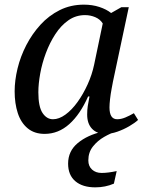

<svg xmlns="http://www.w3.org/2000/svg" viewBox="-20 -566 619 826"><path d="M172 10Q128 10 99 -14Q70 -38 56.5 -79.5Q43 -121 43 -173Q43 -220 55.5 -271.5Q68 -323 93 -371.5Q118 -420 154 -459.5Q190 -499 237 -522.5Q284 -546 341 -546Q377 -546 407.5 -536Q438 -526 458 -510L502 -535H534L466 -215Q464 -204 460 -183Q456 -162 453.5 -140Q451 -118 451 -104Q451 -53 484 -53Q501 -53 519 -60.5Q537 -68 556 -79L574 -50Q560 -37 536 -23Q512 -9 485 0.5Q458 10 433 10Q397 10 376 -12Q355 -34 355 -73Q355 -93 357.5 -109.5Q360 -126 365 -151H359Q325 -74 278 -32Q231 10 172 10ZM208 -53Q234 -53 261.5 -73Q289 -93 313.5 -127Q338 -161 357 -203Q376 -245 385 -288L422 -465Q411 -483 390 -492Q369 -501 346 -501Q306 -501 274 -478.5Q242 -456 218 -419Q194 -382 177.5 -338Q161 -294 153 -249.5Q145 -205 145 -169Q145 -107 163 -80Q181 -53 208 -53ZM390 240Q335 240 304 213.5Q273 187 273 138Q273 84 314.5 49.5Q356 15 422 0H479Q456 7 428 23Q400 39 380 64Q360 89 360 124Q360 149 376 163.5Q392 178 417 178Q431 178 447 176Q463 174 482 170L470 224Q433 240 390 240Z"/></svg>

Font: NotoSerif-Italic
Style: Regular
Weight: 400
Italic angle: -12°
Designer: Monotype Design Team
Foundry: Monotype Imaging Inc.
Version: Version 2.007; ttfautohint (v1.8) -l 8 -r 50 -G 200 -x 14 -D